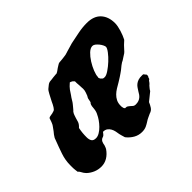

<svg xmlns="http://www.w3.org/2000/svg" viewBox="-117 -565 724 724"><g transform="rotate(-45 245.0 -203.0)"><path d="M423.3 -135.3H424.8Q431.2 -135.3 432.6 -129.4Q437.5 -126.5 437.5 -121.6Q437.5 -116.2 433.6 -111.3Q433.6 -107.4 431.6 -105.7Q429.7 -104 427.7 -103Q425.3 -99.1 422.4 -95.5Q419.4 -91.8 415.5 -88.9Q412.6 -85 408.9 -81.1Q405.3 -77.1 402.8 -71.8L370.1 -45.4Q365.7 -34.7 359.6 -25.4Q353.5 -16.1 341.3 -12.7Q334.5 -9.3 327.1 -6.1Q319.8 -2.9 313.5 1.5Q304.7 7.3 295.2 11.7Q285.6 16.1 272 16.1Q254.4 16.1 239.3 7.6Q224.1 -1 212.9 -15.1Q211.9 -16.1 210.4 -22.2Q209 -28.3 208 -30.3L205.6 -39.6Q204.6 -46.4 202.9 -55.2Q201.2 -64 197 -71.5Q192.9 -79.1 186 -84Q179.2 -88.9 168.5 -88.9Q166 -86.4 165.5 -85.7Q165 -85 164.1 -83.5Q162.6 -81.5 159.7 -78.6Q156.7 -75.7 149.4 -73.7Q142.6 -69.8 139.9 -63.2Q137.2 -56.6 136.2 -48.8Q134.8 -44.9 133.1 -40.3Q131.3 -35.6 130.4 -34.7Q119.1 -18.1 104 -9Q88.9 0 71.3 0Q54.7 0 39.8 -6.3Q24.9 -12.7 13.7 -23.4Q11.7 -25.9 9 -29.1Q6.3 -32.2 4.4 -36.1Q2 -40.5 -0.2 -43.9Q-2.4 -47.4 -5.9 -49.8Q-6.8 -56.2 -7.3 -60.8Q-7.8 -65.4 -8.1 -69.3Q-8.3 -73.2 -8.3 -77.4Q-8.3 -81.5 -8.3 -86.9Q-8.3 -113.8 0.5 -139.6Q9.3 -165.5 19.5 -191.9Q20.5 -194.3 21.2 -196.5Q22 -198.7 22.9 -201.2Q26.4 -207.5 30 -212.2Q33.7 -216.8 38.1 -222.2Q42.5 -229 47.6 -235.4Q52.7 -241.7 55.2 -248.5Q55.7 -249 57.6 -254.6Q59.6 -260.3 62 -267.6Q64 -270 68.8 -271Q73.7 -272 79.6 -272.9H80.6Q83.5 -273.9 86.7 -274.7Q89.8 -275.4 92.3 -276.4Q96.7 -278.3 101.8 -286.4Q106.9 -294.4 112.3 -306.6Q119.1 -319.3 125.7 -332.3Q132.3 -345.2 137.7 -349.6Q142.1 -353.5 149.2 -358.9Q156.2 -364.3 164.1 -364.7Q165 -364.7 169.9 -365.2Q174.8 -365.7 181.6 -366.7Q187.5 -367.7 194.6 -367.9Q201.7 -368.2 200.2 -368.2Q206.5 -371.1 217.3 -379.4Q222.7 -382.3 227.8 -386Q232.9 -389.6 237.3 -390.1Q238.8 -390.1 244.4 -390.6Q250 -391.1 256.8 -391.8Q263.7 -392.6 270.3 -393.6Q276.9 -394.5 279.8 -396Q282.2 -396 283.2 -397Q284.2 -397.5 291.3 -399.4Q298.3 -401.4 321.3 -408.2Q344.7 -413.1 368.2 -417.7Q391.6 -422.4 415 -422.4Q451.7 -422.4 470.9 -401.9Q490.2 -381.3 490.2 -346.2Q490.2 -339.4 488.5 -330.3Q486.8 -321.3 483.9 -311.8Q481 -302.2 477.5 -293.7Q474.1 -285.2 470.7 -278.8Q470.7 -278.3 469 -276.6Q467.3 -274.9 464.6 -272.5Q461.9 -270 459.5 -267.8Q457 -265.6 455.6 -264.2L444.3 -252Q438.5 -245.1 434.1 -241.7Q430.7 -239.3 421.9 -233.9Q416.5 -230 411.1 -226.8Q405.8 -223.6 403.8 -223.1Q400.9 -221.2 394.5 -216.6Q388.2 -211.9 380.4 -205.1Q375 -201.2 370.4 -198Q365.7 -194.8 359.9 -190.9Q355.5 -188.5 351.1 -185.3Q346.7 -182.1 341.3 -179.2Q331.1 -173.3 321 -167.2Q311 -161.1 303 -153.3Q294.9 -145.5 289.8 -135.3Q284.7 -125 284.7 -111.3Q284.7 -109.4 284.7 -106.9Q284.7 -104.5 285.6 -102.1Q285.6 -97.2 290 -92.8H293.9Q299.3 -92.8 302.2 -90.3Q305.2 -87.9 308.6 -85.4Q312.5 -82 316.9 -78.1Q321.3 -74.2 328.1 -74.2Q337.9 -74.2 344.5 -76.7Q351.1 -79.1 355.7 -83Q360.4 -86.9 363.8 -91.8Q367.2 -96.7 370.1 -102.1Q374 -107.9 377.9 -114Q381.8 -120.1 387.7 -125Q393.6 -129.9 402.1 -132.8Q410.6 -135.7 423.3 -135.3ZM109.9 -118.2Q109.9 -105.5 114.7 -97.9Q119.6 -90.3 132.8 -90.3Q142.1 -90.3 152.3 -96.4Q162.6 -102.5 171.6 -111.8Q180.7 -121.1 187.7 -131.3Q194.8 -141.6 198.7 -150.4Q204.1 -159.7 205.6 -173.3Q206.1 -179.7 207 -186.8Q208 -193.8 211.9 -199.2Q213.4 -199.2 214.1 -201.4Q214.8 -203.6 217.3 -217.3Q218.3 -219.2 219.2 -221.7Q220.2 -224.1 222.2 -226.6Q224.6 -232.9 227.3 -240.5Q230 -248 230 -256.8Q230 -258.8 229.5 -264.2Q229 -269.5 229 -276.4Q228 -282.7 228 -288.8Q228 -294.9 228 -298.3L222.2 -304.2Q220.2 -305.2 218 -306.6Q215.8 -308.1 211.4 -309.1Q198.7 -298.3 192.4 -289.6Q186 -280.8 180.7 -272Q175.3 -265.1 170.4 -256.6Q165.5 -248 162.1 -244.1Q161.1 -242.7 158.2 -239.3Q155.3 -235.8 152.3 -232.2Q149.4 -228.5 146.7 -225.6Q144 -222.7 143.1 -222.2Q138.7 -216.3 136.7 -210.2Q134.8 -204.1 132.8 -198.7Q130.9 -190.9 127.9 -181.9Q125 -172.9 114.3 -163.1Q112.8 -156.2 112.1 -150.6Q111.3 -145 110.8 -139.9Q110.4 -134.8 110.1 -129.6Q109.9 -124.5 109.9 -118.2ZM300.8 -248.5Q300.8 -247.6 300.3 -247.1Q299.8 -246.6 299.8 -245.6Q299.8 -244.6 302.7 -238.3L308.6 -232.4Q310.5 -230.5 314.5 -230.2Q318.4 -230 319.3 -230Q327.1 -230 341.3 -239.5Q355.5 -249 369.1 -261.7Q382.8 -274.4 392.8 -287.6Q402.8 -300.8 402.8 -307.6Q402.8 -311 399.7 -317.6Q396.5 -324.2 391.4 -330.6Q386.2 -336.9 380.4 -341.6Q374.5 -346.2 368.7 -346.2Q357.9 -346.2 345.9 -335Q334 -323.7 324 -307.9Q314 -292 307.4 -275.4Q300.8 -258.8 300.8 -248.5Z"/></g></svg>

Font: IM FELL English
Style: Italic
Weight: 400
Italic angle: -18°
Designer: Igino Marini
Foundry: Igino Marini
Version: 3.00